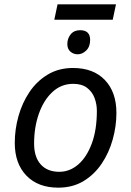

<svg xmlns="http://www.w3.org/2000/svg" viewBox="-20 -856 603 884"><path d="M248 8Q155 8 101.5 -47.5Q48 -103 48 -198Q48 -260 65 -321Q82 -382 115.5 -432Q149 -482 199.5 -512.5Q250 -543 316 -543Q410 -543 463 -487.5Q516 -432 516 -336Q516 -275 499 -214Q482 -153 448.5 -103Q415 -53 365 -22.5Q315 8 248 8ZM253 -65Q301 -65 340 -98.5Q379 -132 402.5 -195Q426 -258 426 -346Q426 -376 415.5 -404.5Q405 -433 381 -451.5Q357 -470 317 -470Q262 -470 221.5 -432.5Q181 -395 159 -332.5Q137 -270 137 -195Q137 -133 167.5 -99Q198 -65 253 -65ZM230 -765 245 -836H514L499 -765ZM338 -606Q318 -606 304 -618.5Q290 -631 290 -653Q290 -679 305.5 -698Q321 -717 349 -717Q395 -717 395 -672Q395 -641 377 -623.5Q359 -606 338 -606Z"/></svg>

Font: Noto IKEA Latin
Style: Italic
Weight: 400
Italic angle: -12°
Designer: Monotype Design Team
Foundry: Monotype Imaging Inc.
Version: Version 1.0